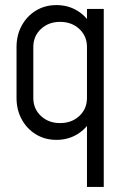

<svg xmlns="http://www.w3.org/2000/svg" viewBox="-20 -535 488 755"><path d="M388 -1V200H322V-1ZM322 -500H388V0H322ZM45 -350H111V-150H45ZM111 -150Q111 -107 141 -79Q171 -51 216 -51L202 15Q157 15 121.5 -6.5Q86 -28 65.5 -65.5Q45 -103 45 -150ZM360 -150Q360 -103 339.5 -65.5Q319 -28 283 -6.5Q247 15 202 15L216 -51Q262 -51 292 -79Q322 -107 322 -150ZM111 -350H45Q45 -397 65.5 -434.5Q86 -472 121.5 -493.5Q157 -515 202 -515L216 -449Q171 -449 141 -421Q111 -393 111 -350ZM360 -350H322Q322 -393 292 -421Q262 -449 216 -449L202 -515Q247 -515 283 -493.5Q319 -472 339.5 -434.5Q360 -397 360 -350Z"/></svg>

Font: Akshar Light
Style: Regular
Weight: 300
Designer: Tall Chai
Foundry: Tall Chai
Version: Version 1.100